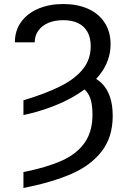

<svg xmlns="http://www.w3.org/2000/svg" viewBox="-20 -737 640 964"><path d="M435.5 -504.9Q435.5 -546.9 419.4 -576.2Q403.3 -605.5 372.6 -620.6Q341.8 -635.7 297.9 -635.7Q254.9 -635.7 222.7 -622.1Q190.4 -608.4 172.4 -583Q154.3 -557.6 154.3 -524.4H54.7Q54.7 -583 85.9 -626.5Q117.2 -669.9 172.4 -693.4Q227.5 -716.8 297.9 -716.8Q367.2 -716.8 420.9 -693.4Q474.6 -669.9 504.9 -624Q535.2 -578.1 535.2 -514.6Q535.2 -430.7 479.5 -360.4Q423.8 -290 325.2 -238.8Q226.6 -187.5 97.7 -159.2V-233.4Q211.9 -267.6 285.6 -305.2Q359.4 -342.8 397.5 -391.6Q435.5 -440.4 435.5 -504.9ZM545.9 -155.3Q545.9 -47.9 490.2 23.4Q434.6 94.7 337.4 136.7Q240.2 178.7 97.7 207V127Q214.8 103.5 290 69.8Q365.2 36.1 404.8 -20Q444.3 -76.2 444.3 -161.1Q444.3 -202.1 437 -231Q429.7 -259.8 413.6 -278.3Q397.5 -296.9 371.1 -306.6L418.9 -362.3Q460 -347.7 488.3 -321.3Q516.6 -294.9 531.2 -253.4Q545.9 -211.9 545.9 -155.3Z"/></svg>

Font: WEMIX Pretendard Variable
Style: Regular
Weight: 400
Designer: Base glyphs from Inter by Rasmus Andersson; Hangeul glyphs from Noto Sans CJK(Source Han Sans) by Jang Soo-young and Kan
Foundry: Kil Hyung-jin
Version: Version 1.000;Glyphs 3.2 (3208)